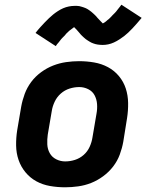

<svg xmlns="http://www.w3.org/2000/svg" viewBox="-20 -788 640 816"><path d="M257 8Q224 8 192.5 2.5Q161 -3 134.5 -17.5Q108 -32 88.5 -55.5Q69 -79 59 -108Q49 -137 48.5 -169.5Q48 -202 53 -234L70 -334Q75 -362 85 -389Q95 -416 112.5 -439.5Q130 -463 154.5 -481Q179 -499 206 -509.5Q233 -520 261 -524Q289 -528 316 -528Q349 -528 380.5 -522.5Q412 -517 439 -502.5Q466 -488 485.5 -464.5Q505 -441 514.5 -412Q524 -383 524.5 -350.5Q525 -318 520 -286L504 -186Q499 -158 489 -131Q479 -104 461 -80.5Q443 -57 418.5 -39Q394 -21 367.5 -10.5Q341 0 312.5 4Q284 8 257 8ZM257 -102Q278 -102 298.5 -108.5Q319 -115 335.5 -129.5Q352 -144 361 -164Q370 -184 373 -204L390 -304Q394 -325 392.5 -345.5Q391 -366 382 -383Q373 -400 355 -409Q337 -418 317 -418Q296 -418 275.5 -411.5Q255 -405 238.5 -390.5Q222 -376 212.5 -356Q203 -336 200 -316L183 -216Q180 -195 181 -174.5Q182 -154 191.5 -137Q201 -120 219 -111Q237 -102 257 -102ZM217 -592 131 -648Q141 -661 151 -672Q161 -683 170 -692.5Q179 -702 188 -710.5Q197 -719 205.5 -726Q214 -733 225.5 -740.5Q237 -748 248.5 -753Q260 -758 272.5 -760.5Q285 -763 297 -763Q302 -763 307 -763Q312 -763 317 -762Q322 -761 326.5 -759.5Q331 -758 336 -756.5Q341 -755 345 -753Q349 -751 352.5 -749Q356 -747 360 -744Q364 -741 368 -738Q372 -735 375.5 -731.5Q379 -728 382.5 -725Q386 -722 388.5 -719Q391 -716 393.5 -713Q396 -710 400.5 -705.5Q405 -701 408 -697.5Q411 -694 414.5 -691Q418 -688 417 -687Q417 -686 416.5 -686Q416 -686 415 -686H414Q414 -687 418 -689Q422 -691 425 -693Q428 -695 431.5 -698Q435 -701 436.5 -702.5Q438 -704 440.5 -705.5Q443 -707 444.5 -709Q446 -711 448.5 -713Q451 -715 453 -717.5Q455 -720 457.5 -722.5Q460 -725 462.5 -727.5Q465 -730 468 -733Q471 -736 473.5 -739Q476 -742 478.5 -745.5Q481 -749 484 -752.5Q487 -756 490 -760Q493 -764 496 -768L582 -712Q571 -699 561.5 -688Q552 -677 543 -667.5Q534 -658 525 -649.5Q516 -641 507.5 -634.5Q499 -628 487.5 -620.5Q476 -613 464 -607.5Q452 -602 440 -599.5Q428 -597 416 -597Q411 -597 406 -597.5Q401 -598 396 -598.5Q391 -599 386 -600.5Q381 -602 376.5 -603.5Q372 -605 368 -607Q364 -609 360 -611.5Q356 -614 352 -616.5Q348 -619 344 -622Q340 -625 336.5 -628.5Q333 -632 329.5 -635Q326 -638 323.5 -641Q321 -644 318.5 -647Q316 -650 312 -654.5Q308 -659 305 -662.5Q302 -666 298.5 -669Q295 -672 295 -674H298L294 -672Q290 -669 287.5 -667Q285 -665 281.5 -662.5Q278 -660 276 -658.5Q274 -657 272 -655Q270 -653 268 -651Q266 -649 263.5 -647Q261 -645 259.5 -642.5Q258 -640 255.5 -637.5Q253 -635 250.5 -632.5Q248 -630 245 -627Q242 -624 239.5 -621Q237 -618 234.5 -614.5Q232 -611 229 -607.5Q226 -604 222.5 -600Q219 -596 217 -592Z"/></svg>

Font: Iosevka XBd Ex Obl
Style: Regular
Weight: 800
Width: 7
Italic angle: -9°
Monospace: yes
Designer: Belleve Invis
Foundry: Belleve Invis
Version: Version 32.5.0; ttfautohint (v1.8.4)